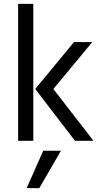

<svg xmlns="http://www.w3.org/2000/svg" viewBox="-20 -723 520 986"><path d="M182 243H117L202 51H293ZM254 -266 460 0H365L161 -266L360 -507H454ZM151 0H73V-703H151Z"/></svg>

Font: Hind Kochi
Style: Regular
Weight: 400
Designer: Dhruvi Tolia
Foundry: Indian Type Foundry
Version: Version 0.702;PS 1.0;hotconv 1.0.81;makeotf.lib2.5.63406